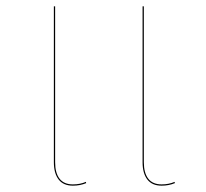

<svg xmlns="http://www.w3.org/2000/svg" viewBox="-20 -577 651 606"><path d="M252 1Q233 9 210 9Q180 9 165 -10.5Q150 -30 150 -65V-557H154V-65Q154 -31 168 -13Q182 5 210 5Q233 5 251 -3ZM532 1Q513 9 490 9Q460 9 445 -10.5Q430 -30 430 -65V-557H434V-65Q434 -31 448 -13Q462 5 490 5Q513 5 531 -3Z"/></svg>

Font: FiraGO Four
Style: Regular
Weight: 100
Designer: bBox Type
Foundry: bBox Type GmbH
Version: Version 1.001